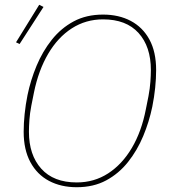

<svg xmlns="http://www.w3.org/2000/svg" viewBox="-20 -771 708 803"><path d="M301 12Q235 12 185 -14.5Q135 -41 107 -93Q79 -145 79 -220Q79 -255 83 -294Q87 -333 95 -373Q108 -436 133 -496Q158 -556 196.5 -604.5Q235 -653 288 -681.5Q341 -710 411 -710Q477 -710 527 -683.5Q577 -657 605 -605.5Q633 -554 633 -478Q633 -443 629 -404Q625 -365 617 -325Q604 -262 579 -202Q554 -142 515.5 -93.5Q477 -45 424 -16.5Q371 12 301 12ZM301 -8Q374 -8 432.5 -46Q491 -84 531.5 -152.5Q572 -221 590 -314L601 -369Q607 -401 609 -429Q611 -457 611 -478Q611 -576 559.5 -633Q508 -690 411 -690Q339 -690 280.5 -652.5Q222 -615 181.5 -546Q141 -477 122 -384L111 -329Q105 -298 103 -269.5Q101 -241 101 -220Q101 -123 152.5 -65.5Q204 -8 301 -8ZM162 -742 62 -587 47 -594 144 -751Z"/></svg>

Font: IBM Plex Sans Thin
Style: Italic
Weight: 250
Italic angle: -11.31°
Designer: Mike Abbink, Paul van der Laan, Pieter van Rosmalen
Foundry: Bold Monday
Version: Version 3.201